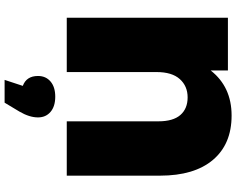

<svg xmlns="http://www.w3.org/2000/svg" viewBox="-116 -640 1026 834"><g transform="rotate(90 397.0 -223.0)"><path d="M743 -405V0H507V-398Q507 -462 479.5 -493.5Q452 -525 403 -525Q354 -525 323.5 -491Q293 -457 293 -390V0H57V-700H286V-625Q357 -716 482 -716Q606 -716 674.5 -635Q743 -554 743 -405ZM490 125Q490 162 465 205L426 270H327L353 191Q310 175 310 125Q310 91 334 70.5Q358 50 400 50Q442 50 466 70.5Q490 91 490 125Z"/></g></svg>

Font: Montserrat Alternates Black
Style: Regular
Weight: 900
Designer: Julieta Ulanovsky
Foundry: Julieta Ulanovsky
Version: Version 7.200